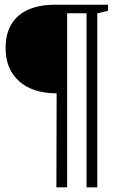

<svg xmlns="http://www.w3.org/2000/svg" viewBox="-20 -675 493 821"><path d="M396 -618.2V126H350.1V-618.2H267.1V126H221.2L222.2 -275.9Q120.1 -275.9 62 -327.4Q3.9 -378.9 3.9 -470.2Q3.9 -559.6 58.6 -607.2Q113.3 -654.8 215.8 -654.8H441.9V-628.9Z"/></svg>

Font: Tinos
Style: Regular
Weight: 400
Designer: Steve Matteson
Foundry: Monotype Imaging Inc.
Version: Version 1.23